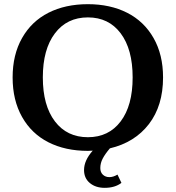

<svg xmlns="http://www.w3.org/2000/svg" viewBox="-20 -715 849 928"><path d="M404.8 14.2Q295.9 14.2 214.1 -27.3Q132.3 -68.8 86.7 -149.7Q41 -230.5 41 -340.8Q41 -450.7 86.7 -531.2Q132.3 -611.8 214.1 -653.3Q295.9 -694.8 404.8 -694.8Q512.7 -694.8 594.5 -653.3Q676.3 -611.8 722.2 -531.2Q768.1 -450.7 768.1 -340.8Q768.1 -204.1 699.7 -115.2Q631.3 -26.4 511.2 2Q488.3 28.8 476.6 51Q464.8 73.2 464.8 97.2Q464.8 117.7 477.3 129.4Q489.7 141.1 508.8 141.1Q527.3 141.1 547.9 128.9L566.9 168.9Q535.6 192.9 485.8 192.9Q442.4 192.9 414.3 169.7Q386.2 146.5 386.2 106.9Q386.2 60.5 428.2 13.2Q420.4 14.2 404.8 14.2ZM404.8 -51.8Q505.4 -51.8 563.2 -128.2Q621.1 -204.6 621.1 -340.8Q621.1 -477.1 563.2 -554Q505.4 -630.9 404.8 -630.9Q303.7 -630.9 245.4 -553.7Q187 -476.6 187 -340.8Q187 -205.1 245.4 -128.4Q303.7 -51.8 404.8 -51.8Z"/></svg>

Font: Montagu Slab 144pt Medium
Style: Regular
Weight: 500
Designer: Florian Karsten
Foundry: Florian Karsten
Version: Version 1.000